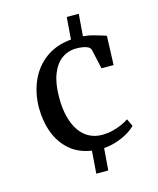

<svg xmlns="http://www.w3.org/2000/svg" viewBox="-119 -764 804 974"><g transform="rotate(-15 283.0 -277.0)"><path d="M70 -270Q70 -346 98 -410.5Q126 -475 181.2 -516.2Q236.5 -557.5 316.5 -564.5L325.5 -680.5H388.5L379.5 -565Q406 -562.5 428.5 -556.8Q451 -551 468.5 -545.2Q486 -539.5 497.5 -536L492 -383.5H428.5L406 -484.5Q404 -495.5 393 -502Q382 -508.5 365.8 -511.2Q349.5 -514 330.5 -514Q287 -514 253.8 -489.8Q220.5 -465.5 201.8 -417.8Q183 -370 182.5 -299.5Q182 -238 194.2 -192.2Q206.5 -146.5 228 -116.5Q249.5 -86.5 279.2 -71.5Q309 -56.5 344 -56.5Q374 -56.5 401 -63.2Q428 -70 450 -80Q472 -90 486.5 -100L505 -61Q490 -45 464 -29.5Q438 -14 405.2 -3Q372.5 8 336.5 11L327.5 126H264.5L273.5 7.5Q206 -2.5 161 -41Q116 -79.5 93.2 -138.8Q70.5 -198 70 -270Z"/></g></svg>

Font: Merriweather 28pt
Style: Regular
Weight: 400
Version: Version 2.100